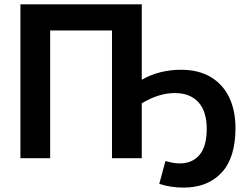

<svg xmlns="http://www.w3.org/2000/svg" viewBox="-20 -730 1152 886"><path d="M74.2 0V-710H634.2V0H496.8V-589.4H211.5V0ZM826.4 135.7Q769.5 135.7 714.9 118.7L743.5 13.1Q760.9 18 777.4 21Q793.9 24.1 809 24.1Q867.7 24.1 900.8 -15.3Q934 -54.8 934 -135.4Q934 -216.7 895.2 -258.7Q856.5 -300.6 787 -300.6Q749.2 -300.6 711.3 -288.7Q673.3 -276.8 634.2 -253.5V-361.9Q673.7 -385 719.9 -396.6Q766.2 -408.1 814.1 -408.1Q896.6 -408.1 952.7 -374.4Q1008.9 -340.7 1037.8 -280.2Q1066.6 -219.7 1066.6 -139Q1066.6 -2.1 1002.5 66.8Q938.5 135.7 826.4 135.7Z"/></svg>

Font: Raleway Thin
Style: Regular
Weight: 100
Designer: Matt McInerney, Pablo Impallari, Rodrigo Fuenzalida
Foundry: Matt McInerney, Pablo Impallari, Rodrigo Fuenzalida
Version: Version 4.026